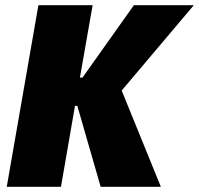

<svg xmlns="http://www.w3.org/2000/svg" viewBox="-20 -720 767 740"><path d="M368 0H600L449 -371L727 -700H496L298 -421H288L337 -700H128L6 0H215L269 -312H278Z"/></svg>

Font: Fixel Text 20240404 Black
Style: Italic
Weight: 900
Width: 4
Italic angle: -10°
Designer: AlfaBravo + MacPaw
Foundry: Kyrylo Tkachov, Marchela Mozhyna, Serhii Makarenko, Maria Weinstein, Zakhar Kryvoshyya
Version: Version 1.211;Glyphs 3.2 (3225)